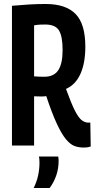

<svg xmlns="http://www.w3.org/2000/svg" viewBox="-20 -730 482 963"><path d="M399 10Q374 10 353 2Q332 -6 310.5 -32Q289 -58 265 -109.5Q241 -161 212 -248Q201 -246 189 -246Q180 -246 169.5 -246.5Q159 -247 151 -247V0H40V-701Q84 -705 125 -707.5Q166 -710 209 -710Q310 -710 359 -660Q408 -610 408 -496Q408 -414 383.5 -359.5Q359 -305 311 -284Q337 -212 355.5 -175.5Q374 -139 390 -127Q406 -115 422 -115Q423 -115 427 -115Q431 -115 433 -115L435 5Q429 7 420.5 8.5Q412 10 399 10ZM202 -345Q250 -345 272 -377.5Q294 -410 294 -479Q294 -547 276 -577Q258 -607 207 -607Q193 -607 181 -606.5Q169 -606 151 -603V-347Q165 -346 177 -345.5Q189 -345 202 -345ZM149 213Q165 180 171.5 148.5Q178 117 178 88Q178 79 177.5 70.5Q177 62 175 55H272Q274 66 274 77Q274 116 262 150.5Q250 185 229 213Z"/></svg>

Font: Georama Condensed SemiBold
Style: Regular
Weight: 600
Width: 3
Designer: Jean-Baptiste Levee
Foundry: Production Type
Version: Version 1.000